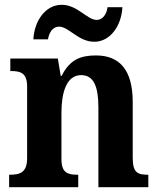

<svg xmlns="http://www.w3.org/2000/svg" viewBox="-20 -780 663 800"><path d="M373 -606C439 -606 486 -672 490 -750H428C425 -723 409 -697 383 -697C343 -697 303 -760 237 -760C170 -760 123 -694 119 -616H180C184 -643 199 -669 226 -669C267 -669 306 -606 373 -606ZM18 0H306V-52H302C261 -52 236 -61 236 -117V-310C236 -392 256 -467 318 -467C372 -467 390 -417 390 -331V0H598V-52H595C553 -52 533 -61 533 -123V-355C533 -490 477 -549 380 -549C316 -549 271 -532 237 -464H233L221 -536H23V-484H26C67 -484 93 -475 93 -419V-121C93 -61 63 -52 21 -52H18Z"/></svg>

Font: Noto Serif Tamil SemiCondensed
Style: Bold
Weight: 700
Width: 4
Designer: Indian Type Foundry, Tom Grace, and the Monotype Design Team
Foundry: Monotype Imaging Inc.
Version: Version 2.004